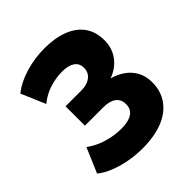

<svg xmlns="http://www.w3.org/2000/svg" viewBox="-197 -850 995 995"><g transform="rotate(-45 300.0 -352.5)"><path d="M280 11Q230 11 181 2Q132 -7 90 -24Q48 -41 20 -64L78 -200Q121 -169 172 -154Q223 -139 273 -139Q308 -139 332 -147Q356 -155 368.5 -171Q381 -187 381 -212Q381 -247 356.5 -265.5Q332 -284 285 -284H151V-426H266Q294 -426 315 -434.5Q336 -443 348 -459.5Q360 -476 360 -499Q360 -532 335.5 -549Q311 -566 267 -566Q220 -566 174 -551.5Q128 -537 89 -505L32 -638Q77 -675 145.5 -695.5Q214 -716 285 -716Q363 -716 419.5 -694Q476 -672 506 -629.5Q536 -587 536 -525Q536 -468 504.5 -425.5Q473 -383 418 -363Q457 -353 488.5 -331Q520 -309 538.5 -275.5Q557 -242 557 -196Q557 -132 523.5 -85Q490 -38 428 -13.5Q366 11 280 11Z"/></g></svg>

Font: Nunito Sans 8pt Black
Style: Regular
Weight: 900
Version: Version 3.101;gftools[0.9.27]